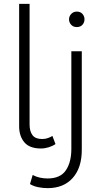

<svg xmlns="http://www.w3.org/2000/svg" viewBox="-20 -760 523 993"><path d="M192 8Q133 8 106 -24Q79 -56 79 -107V-740H133V-116Q133 -81 148 -61Q163 -41 198 -41Q214 -41 228 -46Q242 -51 251 -57L267 -15Q253 -5 232.5 1.5Q212 8 192 8ZM227 213Q201 213 177 208Q153 203 135 192L149 145Q168 155 187.5 159Q207 163 226 163Q292 163 320.5 121Q349 79 349 10V-495H403V15Q403 108 356 160.5Q309 213 227 213ZM377 -620Q359 -620 348 -632Q337 -644 337 -660Q337 -676 348.5 -688Q360 -700 377 -700Q396 -700 406.5 -688Q417 -676 417 -660Q417 -644 406.5 -632Q396 -620 377 -620Z"/></svg>

Font: Livvic Light
Style: Regular
Weight: 300
Designer: Jacques Le Bailly, Baron von Fonthausen
Version: Version 1.001; ttfautohint (v1.8.2)